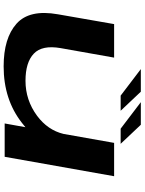

<svg xmlns="http://www.w3.org/2000/svg" viewBox="107 -876 774 1028"><g transform="rotate(90 494.0 -362.0)"><path d="M641 0 661 -111Q650 -102 638 -92.5Q513 5.5 335.5 5.5Q184 5.5 106.8 -63.5Q29.5 -132.5 56.5 -285L109 -586H288.5L237.5 -299Q220.5 -200.5 267.2 -156Q314 -111.5 412.5 -111.5Q516 -111.5 600 -173.5Q676.5 -230.5 697 -315L745 -586H923.5L819.5 0ZM669 -621 527 -729H648L750 -621ZM492 -621 350 -729H471L573 -621Z"/></g></svg>

Font: Anybody UltraExpanded SemiBold
Style: Italic
Weight: 600
Width: 9
Italic angle: -10°
Designer: Tyler Finck
Foundry: Etcetera Type Company
Version: Version 1.010; ttfautohint (v1.8.3) -l 8 -r 50 -G 200 -x 14 